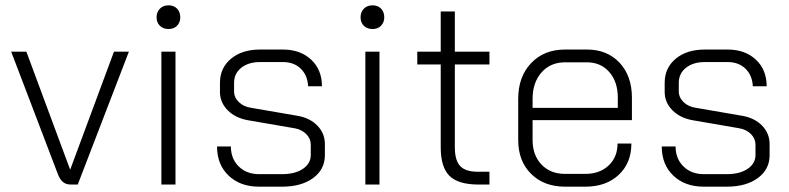

<svg xmlns="http://www.w3.org/2000/svg" viewBox="-20 -693 2962 721"><path d="M197 -40 22 -499H79L243 -57H244L408 -499H464L272 0H246Q228 0 216.5 -9.5Q205 -19 197 -40Z M568 -628Q568 -648 580.5 -660.5Q593 -673 613 -673Q633 -673 645 -660.5Q657 -648 657 -628Q657 -609 645 -596.5Q633 -584 613 -584Q593 -584 580.5 -596Q568 -608 568 -628ZM586 -499H639V0H586Z M795 -143H847Q847 -97 876.5 -68Q906 -39 953 -39H1039Q1088 -39 1117.5 -59Q1147 -79 1147 -111V-150Q1147 -172 1130.5 -189Q1114 -206 1088 -211L914 -241Q865 -249 835.5 -278.5Q806 -308 806 -348V-382Q806 -438 847.5 -472.5Q889 -507 957 -507H1042Q1108 -507 1148.5 -469Q1189 -431 1189 -369H1137Q1135 -410 1109.5 -435Q1084 -460 1042 -460H957Q913 -460 886 -438.5Q859 -417 859 -382V-350Q859 -327 877 -309.5Q895 -292 924 -288L1098 -258Q1144 -250 1172 -221Q1200 -192 1200 -152V-110Q1200 -57 1156 -24.5Q1112 8 1039 8H953Q882 8 838.5 -33.5Q795 -75 795 -143Z M1334 -628Q1334 -648 1346.5 -660.5Q1359 -673 1379 -673Q1399 -673 1411 -660.5Q1423 -648 1423 -628Q1423 -609 1411 -596.5Q1399 -584 1379 -584Q1359 -584 1346.5 -596Q1334 -608 1334 -628ZM1352 -499H1405V0H1352Z M1635 -140V-451H1547V-499H1635V-650H1688V-499H1818V-451H1688V-140Q1688 -91 1708 -69.5Q1728 -48 1775 -48H1818V0H1777Q1701 0 1668 -32.5Q1635 -65 1635 -140Z M1926 -167V-322Q1926 -405 1974.5 -456Q2023 -507 2102 -507H2184Q2260 -507 2306.5 -457.5Q2353 -408 2353 -326V-242H1980V-167Q1980 -110 2013.5 -75Q2047 -40 2102 -40H2178Q2232 -40 2265.5 -71.5Q2299 -103 2299 -154H2351Q2351 -81 2303.5 -36.5Q2256 8 2178 8H2102Q2023 8 1974.5 -40Q1926 -88 1926 -167ZM2300 -288V-326Q2300 -386 2268 -422.5Q2236 -459 2184 -459H2102Q2047 -459 2013.5 -421Q1980 -383 1980 -322V-288Z M2465 -143H2517Q2517 -97 2546.5 -68Q2576 -39 2623 -39H2709Q2758 -39 2787.5 -59Q2817 -79 2817 -111V-150Q2817 -172 2800.5 -189Q2784 -206 2758 -211L2584 -241Q2535 -249 2505.5 -278.5Q2476 -308 2476 -348V-382Q2476 -438 2517.5 -472.5Q2559 -507 2627 -507H2712Q2778 -507 2818.5 -469Q2859 -431 2859 -369H2807Q2805 -410 2779.5 -435Q2754 -460 2712 -460H2627Q2583 -460 2556 -438.5Q2529 -417 2529 -382V-350Q2529 -327 2547 -309.5Q2565 -292 2594 -288L2768 -258Q2814 -250 2842 -221Q2870 -192 2870 -152V-110Q2870 -57 2826 -24.5Q2782 8 2709 8H2623Q2552 8 2508.5 -33.5Q2465 -75 2465 -143Z"/></svg>

Font: Bai Jamjuree Light
Style: Regular
Weight: 300
Designer: Katatrad Aksorn Co.,Ltd.
Foundry: Cadson Demak Co.,Ltd.
Version: Version 1.000; ttfautohint (v1.6)